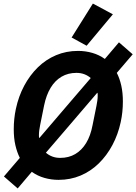

<svg xmlns="http://www.w3.org/2000/svg" viewBox="-20 -995 763 1075"><path d="M79 60 2 -7 91 -111Q75 -143 66 -182.5Q57 -222 57 -271Q57 -301 60 -329.5Q63 -358 69 -386Q84 -456 115.5 -515Q147 -574 192 -618Q237 -662 294 -686Q351 -710 417 -710Q458 -710 496.5 -699Q535 -688 567 -665L646 -758L723 -691L634 -587Q650 -556 659 -516Q668 -476 668 -427Q668 -397 665 -368.5Q662 -340 656 -312Q641 -242 609.5 -183Q578 -124 533 -80Q488 -36 431 -12Q374 12 308 12Q267 12 228.5 1Q190 -10 158 -33ZM408 -587Q361 -587 324.5 -565.5Q288 -544 263.5 -503.5Q239 -463 227 -405L205 -296Q202 -281 200 -266.5Q198 -252 198 -240Q198 -237 198 -232Q198 -227 199 -223H201L379 -431L488 -558Q472 -572 452 -579.5Q432 -587 408 -587ZM317 -111Q365 -111 401.5 -132.5Q438 -154 462.5 -194.5Q487 -235 498 -293L520 -402Q523 -417 525 -431.5Q527 -446 527 -458Q527 -461 527 -466Q527 -471 526 -475H524L346 -267L237 -140Q253 -126 273 -118.5Q293 -111 317 -111ZM612 -915 465 -739 381 -785 500 -975Z"/></svg>

Font: IBM Plex Sans
Style: Bold Italic
Weight: 700
Italic angle: -11.31°
Designer: Mike Abbink, Paul van der Laan, Pieter van Rosmalen
Foundry: Bold Monday
Version: Version 3.201